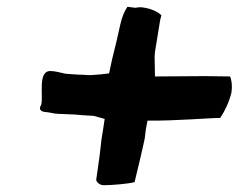

<svg xmlns="http://www.w3.org/2000/svg" viewBox="-20 -660 702 565"><path d="M101 -351C91 -336 104 -330 118 -330C127 -329 134 -327 140 -326C144 -326 147 -325 151 -325L200 -323L223 -321L256 -319L288 -310L284 -283C281 -264 278 -248 277 -235L273 -201L263 -130C266 -122 274 -115 286 -115C309 -115 357 -119 376 -124L393 -195L401 -230L406 -253L409 -278L414 -305C494 -304 598 -313 628 -313C641 -332 654 -359 661 -387C664 -406 662 -424 657 -435L582 -436L436 -435C436 -456 435 -475 435 -494L436 -507L450 -593C451 -599 452 -606 455 -615C444 -626 423 -635 401 -638C394 -639 386 -639 379 -637L355 -640C346 -627 339 -610 334 -588L323 -539L310 -486L301 -444C286 -442 267 -440 248 -439C240 -439 232 -439 224 -440C207 -440 190 -442 173 -443C159 -446 141 -451 129 -451C89 -452 109 -375 101 -351Z"/></svg>

Font: Vapor
Style: Obl
Weight: 400
Foundry: Cannot Into Space Fonts
Version: Version 0.179